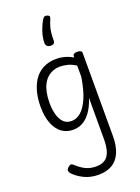

<svg xmlns="http://www.w3.org/2000/svg" viewBox="-219 -936 1037 1420"><g transform="rotate(-20 299.0 -225.5)"><path d="M300 394Q237 394 187 369.5Q137 345 105 310Q96 299 95.5 288Q95 277 109 264Q122 252 131.5 252Q141 252 152 263Q185 294 221 312Q257 330 305 330Q346 330 373 312.5Q400 295 413 256.5Q426 218 426 157V-164Q404 -98 374.5 -58.5Q345 -19 311 -1Q277 17 237 17Q185 17 147 -11.5Q109 -40 88 -94.5Q67 -149 67 -226Q67 -278 76.5 -323Q86 -368 104.5 -404.5Q123 -441 150.5 -466.5Q178 -492 214.5 -505.5Q251 -519 295 -519Q330 -519 362.5 -510Q395 -501 426 -483V-493Q426 -504 434.5 -509.5Q443 -515 460 -515Q478 -515 487 -509.5Q496 -504 496 -493V161Q496 238 473.5 290Q451 342 407.5 368Q364 394 300 394ZM248 -48Q286 -48 320.5 -76.5Q355 -105 382.5 -167.5Q410 -230 426 -331V-419Q392 -441 360.5 -448.5Q329 -456 302 -456Q272 -456 246.5 -446Q221 -436 201 -417.5Q181 -399 167 -371.5Q153 -344 146 -308.5Q139 -273 139 -228Q139 -180 150 -138.5Q161 -97 185 -72.5Q209 -48 248 -48ZM346 -842Q358 -838 360 -830.5Q362 -823 356 -809Q344 -782 337.5 -758.5Q331 -735 328.5 -710Q326 -685 326 -652Q326 -638 318 -631Q310 -624 294 -624Q275 -624 265 -634Q255 -644 255 -659Q255 -699 270 -745Q285 -791 307 -828Q316 -841 324 -844Q332 -847 346 -842Z"/></g></svg>

Font: Playwrite GB S Light
Style: Regular
Weight: 300
Designer: Veronika Burian, José Scaglione
Foundry: TypeTogether
Version: Version 1.002